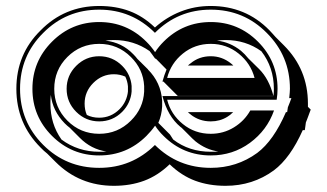

<svg xmlns="http://www.w3.org/2000/svg" viewBox="-20 -554 1082 636"><path d="M147 -210.9Q147 -177.2 156 -147.7Q165 -118.2 183.6 -91.8Q238.3 -51.3 308.6 -51.3Q314.9 -51.3 320.8 -51.5Q326.7 -51.8 332.5 -52.2Q281.7 -59.6 244.1 -97.7L210.9 -130.9Q203.1 -136.7 194.3 -145.5Q154.3 -186.5 148.4 -239.7Q147.5 -232.4 147.2 -225.3Q147 -218.3 147 -210.9ZM308.6 -164.1Q347.7 -164.1 376 -192.4Q388.2 -204.6 395.3 -220Q402.3 -235.4 403.8 -251V-268.1Q402.3 -285.2 395 -300.3Q376.5 -308.1 357.4 -308.1Q317.9 -308.1 289.1 -279.3Q260.3 -250.5 260.3 -210.9Q260.3 -189.9 267.6 -173.3Q285.6 -164.1 308.6 -164.1ZM678.2 -51.3Q684.6 -51.3 690.7 -51.3Q696.8 -51.3 703.1 -52.2Q662.1 -58.1 627.4 -85.9Q625 -88.4 622.3 -90.6Q619.6 -92.8 617.2 -95.2L582 -130.4Q579.1 -132.3 577.6 -133.8Q535.6 -168.5 518.1 -235.8H885.7Q886.7 -242.7 887 -248.3Q887.2 -253.9 887.2 -259.8Q887.2 -330.6 845.7 -384.3Q793.9 -421.4 727.1 -421.4Q719.7 -421.4 712.6 -420.9Q705.6 -420.4 698.7 -419.4Q742.2 -414.6 778.3 -385.7Q791 -375 802.7 -360.4L838.4 -325.2Q871.1 -292.5 885.7 -236.3H568.8L521.5 -283.7H518.1Q521 -294.4 524.4 -304.4Q527.8 -314.5 531.7 -323.7L495.6 -360.4Q494.6 -359.4 494.6 -358.9Q489.3 -366.2 484.6 -372.8Q480 -379.4 475.6 -384.8Q423.3 -421.4 357.4 -421.4Q350.1 -421.4 343 -420.9Q335.9 -420.4 329.1 -419.4Q383.8 -413.6 421.9 -374Q429.7 -366.2 435.1 -358.9L470.2 -324.2H469.7Q513.2 -280.8 517.1 -220.2V-201.2Q515.6 -172.4 504.4 -147L543 -108.4Q549.3 -98.1 553.7 -91.8Q606.4 -51.3 678.2 -51.3ZM136.2 -45.4Q125.5 -53.7 114.3 -65.4Q34.2 -145.5 34.2 -259.8Q34.2 -374.5 114.3 -453.1Q193.8 -534.2 308.6 -534.2Q363.8 -534.2 408.9 -517.3Q454.1 -500.5 493.2 -462.9Q531.2 -497.1 578.1 -515.6Q625 -534.2 678.2 -534.2Q735.4 -534.2 784.2 -514.2Q833 -494.1 872.6 -453.6Q877.9 -448.2 882.8 -442.6Q887.7 -437 892.6 -431.6L920.4 -403.8Q1000 -324.2 1000 -210.9V-200.2L1009.3 -190.9Q1007.8 -187 1005.6 -181.2Q1003.4 -175.3 1001.2 -169.2Q999 -163.1 996.8 -157.5Q994.6 -151.9 993.2 -148.4Q992.7 -144 991.5 -135.5Q990.2 -127 989.7 -123H982.9Q941.9 -30.8 887.2 10.3Q817.4 61.5 727.1 61.5Q671.9 61.5 626.5 44.7Q581.1 27.8 542 -9.8Q502.9 27.8 457.5 44.7Q412.1 61.5 357.4 61.5Q243.2 61.5 164.1 -17.6ZM602.5 -336.9Q605 -339.4 606.9 -340.8Q608.9 -342.3 611.3 -344.2Q639.6 -367.7 678.2 -367.7Q715.3 -367.7 744.6 -344.2Q747.1 -342.3 748.8 -340.8Q750.5 -339.4 752.9 -336.9ZM732.9 -167Q708.5 -151.9 678.2 -151.9Q640.1 -151.9 611.3 -174.8H611.8Q606.4 -178.2 602.5 -182.6H752.4Q742.2 -172.4 732.9 -167ZM823.2 -295.9Q810.5 -344.2 770.5 -376.5Q730.5 -408.7 678.2 -408.7Q625.5 -408.7 585.7 -376.5Q545.9 -344.2 533.7 -295.9ZM308.6 -151.9Q264.2 -151.9 232.4 -183.6Q200.7 -215.3 200.7 -259.8Q200.7 -304.2 232.4 -335.9Q264.2 -367.7 308.6 -367.7Q353 -367.7 384.8 -335.9Q398.9 -321.8 406.7 -304.7Q414.6 -287.6 416 -269V-251Q414.6 -232.4 406.7 -215.1Q398.9 -197.8 384.8 -183.6Q353 -151.9 308.6 -151.9ZM308.6 -110.8Q370.1 -110.8 413.6 -154.3Q454.6 -194.8 457.5 -250.5V-269Q454.6 -324.7 413.6 -365.2Q370.1 -408.7 308.6 -408.7Q246.6 -408.7 203.1 -365.2Q159.7 -321.8 159.7 -259.8Q159.7 -198.2 203.1 -154.5Q246.6 -110.8 308.6 -110.8ZM678.2 -39.1Q586.9 -39.1 522 -103.5Q505.4 -119.6 493.7 -137.7Q481.4 -120.1 464.8 -103.5Q399.9 -39.1 308.6 -39.1Q217.3 -39.1 152.3 -103.8Q87.4 -168.5 87.4 -259.8Q87.4 -351.1 152.3 -416Q217.3 -481 308.6 -481Q399.9 -481 464.8 -416Q481.4 -399.4 493.7 -381.3Q505.4 -399.4 522 -416Q586.9 -481 678.2 -481Q769.5 -481 834.5 -416Q899.4 -351.1 899.4 -259.8Q899.4 -242.7 896.5 -223.6H533.7Q545.9 -175.3 585.7 -143.1Q625.5 -110.8 678.2 -110.8Q720.2 -110.8 754.9 -132.1Q789.6 -153.3 809.1 -188H887.7Q864.7 -122.6 807.9 -80.8Q751 -39.1 678.2 -39.1ZM678.2 2Q764.2 2 832 -47.4Q886.2 -87.9 927.2 -182.6H931.2L933.6 -198.7Q936.5 -206.1 939.5 -213.4Q942.4 -220.7 945.3 -229H938Q939 -238.8 939.7 -246.6Q940.4 -254.4 940.4 -259.8Q940.4 -368.2 863.8 -444.8Q787.6 -522 678.2 -522Q569.8 -522 493.2 -445.3Q416.5 -522 308.6 -522Q199.2 -522 123 -444.8Q46.4 -368.7 46.4 -259.8Q46.4 -150.9 123 -74.2Q199.2 2 308.6 2Q416.5 2 493.2 -73.7Q569.8 2 678.2 2Z"/></svg>

Font: Gondrin
Style: Regular
Weight: 400
Designer: Peter Wiegel, original typeface by Carl Albert Fahrenwaldt 1901
Foundry: Peter Wiegel
Version: Version 1.000 2010 initial release